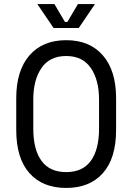

<svg xmlns="http://www.w3.org/2000/svg" viewBox="-20 -912 652 946"><path d="M60 -428Q60 -564 125 -639Q190 -714 306 -714Q422 -714 487 -639Q552 -564 552 -428V-272Q552 -132 487 -59Q422 14 306 14Q190 14 125 -59Q60 -132 60 -272ZM306 -64Q387 -64 427.5 -119.5Q468 -175 468 -278V-422Q468 -518 427.5 -577Q387 -636 306 -636Q225 -636 184.5 -577Q144 -518 144 -422V-278Q144 -175 184.5 -119.5Q225 -64 306 -64ZM448 -892 368 -774H244L164 -892H248L300 -804H312L364 -892Z"/></svg>

Font: Space Mono
Style: Regular
Weight: 400
Monospace: yes
Designer: Colophon Foundry / Benjamin Critton
Foundry: Colophon Foundry
Version: Version 1.000;PS 1.003;hotconv 1.0.81;makeotf.lib2.5.63406